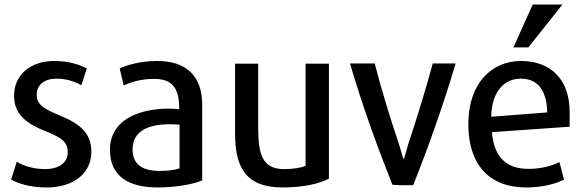

<svg xmlns="http://www.w3.org/2000/svg" viewBox="-20 -813 2569 847"><path d="M383 -143C383 -50 307 14 185 14C108 14 55 -6 29 -21L54 -100C75 -86 120 -67 179 -67C238 -67 279 -94 279 -141C279 -189 248 -208 172 -238C83 -274 42 -319 42 -391C42 -479 110 -544 220 -544C284 -544 334 -527 363 -511C359 -499 343 -449 339 -437C319 -448 282 -466 229 -466C176 -466 142 -439 142 -396C142 -348 179 -331 245 -303C339 -265 383 -221 383 -143Z M872 -17C834 -1 760 14 675 14C543 14 465 -39 465 -152C465 -278 580 -332 722 -334C741 -334 760 -332 771 -331C770 -413 750 -465 660 -465C600 -465 555 -450 526 -436L508 -511C539 -526 600 -544 673 -544C801 -544 872 -479 872 -351ZM772 -70V-263C759 -264 743 -265 726 -265C640 -264 565 -239 565 -154C565 -85 611 -59 684 -59C722 -59 750 -63 772 -70Z M1431 -25C1392 -4 1322 14 1226 14C1058 14 1017 -83 1017 -225V-532H1119V-252C1119 -136 1135 -67 1233 -67C1276 -67 1310 -73 1328 -82V-532H1431Z M1990 -533C1933 -341 1867 -158 1803 4H1743C1738 3 1716 3 1711 2C1647 -159 1580 -342 1524 -533H1633C1663 -416 1703 -287 1741 -174C1750 -145 1756 -120 1760 -111C1765 -115 1771 -144 1780 -174C1818 -289 1858 -417 1889 -533Z M2311 -604H2245L2330 -793H2461ZM2493 -254 2150 -230C2159 -124 2210 -68 2311 -68C2374 -68 2420 -84 2448 -98L2468 -21C2437 -4 2376 14 2302 14C2135 14 2046 -90 2046 -265C2046 -448 2151 -544 2278 -544C2411 -544 2493 -461 2493 -319ZM2394 -317C2392 -418 2350 -466 2277 -466C2201 -466 2149 -405 2147 -298Z"/></svg>

Font: Repo Medium
Style: Regular
Weight: 500
Designer: Stefan Peev
Foundry: Context Ltd
Version: Version 1.502